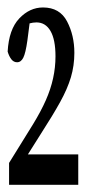

<svg xmlns="http://www.w3.org/2000/svg" viewBox="-20 -894 246 527"><path d="M4.9 -386.7V-446.8L70.8 -553.2Q92.3 -588.4 105.7 -618.7Q119.1 -648.9 125.7 -679Q132.3 -709 132.3 -739.3Q132.3 -785.2 118.7 -808.8Q105 -832.5 80.1 -832.5Q70.8 -832.5 60.1 -829.6Q49.3 -826.7 36.6 -817.4L64 -851.1L55.2 -783.2Q50.3 -748 43.9 -735.6Q37.6 -723.1 26.9 -723.1Q17.6 -723.1 11.2 -731.2Q4.9 -739.3 1 -752.4Q4.4 -813.5 33 -843.5Q61.5 -873.5 98.1 -873.5Q144 -873.5 164.1 -835.2Q184.1 -796.9 184.1 -749Q184.1 -713.9 174.6 -681.9Q165 -649.9 145 -613.8Q125 -577.6 92.3 -526.9L36.6 -438.5L49.8 -484.9V-470.2H194.8V-386.7Z"/></svg>

Font: Scarab Serif
Style: Condensed
Weight: 400
Designer: John Roberts
Foundry: Scarab
Version: 1.0